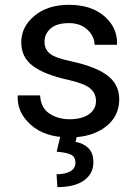

<svg xmlns="http://www.w3.org/2000/svg" viewBox="-20 -558 563 794"><path d="M377 -140.1Q377 -171.9 352.8 -192.4Q328.6 -212.9 261.2 -228Q165 -249 116.5 -284.9Q67.9 -320.8 67.9 -382.8Q67.9 -447.3 122.6 -492.7Q177.2 -538.1 265.1 -538.1Q357.4 -538.1 411.9 -490.7Q466.3 -443.4 463.9 -375.5L462.9 -372.6H371.1Q371.1 -407.2 342 -434.8Q313 -462.4 265.1 -462.4Q213.9 -462.4 189 -439.9Q164.1 -417.5 164.1 -385.7Q164.1 -354.5 186 -336.4Q208 -318.4 275.4 -304.2Q375.5 -282.7 424.3 -245.8Q473.1 -209 473.1 -147Q473.1 -76.7 416.3 -33.2Q359.4 10.3 267.6 10.3Q166.5 10.3 108.4 -41Q50.3 -92.3 53.2 -160.6L54.2 -163.6H146Q148.4 -112.3 184.1 -88.6Q219.7 -64.9 267.6 -64.9Q318.8 -64.9 347.9 -85.7Q377 -106.4 377 -140.1ZM298.3 3.4 292.5 28.8Q324.2 34.2 345.2 54.2Q366.2 74.2 366.2 113.3Q366.2 160.2 327.6 188Q289.1 215.8 217.3 215.8L213.9 162.6Q249 162.6 270.5 150.6Q292 138.7 292 114.7Q292 91.3 274.4 82Q256.8 72.8 214.4 69.3L230 3.4Z"/></svg>

Font: GeogebraSans
Style: Regular
Weight: 400
Designer: Google
Version: Version 1.100140; 2013